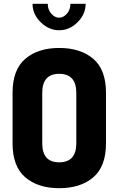

<svg xmlns="http://www.w3.org/2000/svg" viewBox="-20 -983 623 1009"><path d="M291 6Q180 6 113 -51Q46 -108 46 -230V-495Q46 -617 113 -674Q180 -731 291 -731Q403 -731 470 -674Q537 -617 537 -495V-230Q537 -108 470 -51Q403 6 291 6ZM381 -230V-495Q381 -595 291 -595Q202 -595 202 -495V-230Q202 -130 291 -130Q381 -130 381 -230ZM350 -963H430Q430 -908 387.5 -866Q345 -824 291 -824Q237 -824 194 -866Q151 -908 151 -963H231Q231 -932 249.5 -911Q268 -890 291 -890Q313 -890 331.5 -911Q350 -932 350 -963Z"/></svg>

Font: Dosis
Style: ExtraBold
Weight: 800
Designer: EdgarTolentino, PabloImpallari, IginoMarini
Foundry: EdgarTolentino, PabloImpallari, IginoMarini
Version: Version 1.007